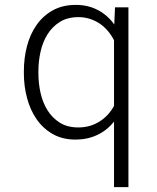

<svg xmlns="http://www.w3.org/2000/svg" viewBox="-20 -558 640 781"><path d="M77.1 -269Q77.1 -321.8 89.8 -370.4Q102.5 -418.9 128.7 -456.3Q154.8 -493.7 194.6 -515.9Q234.4 -538.1 288.6 -538.1Q337.9 -538.1 377.7 -517.3Q417.5 -496.6 444.8 -458.5L447.8 -528.3H502.4V203.1H443.8V-63.5Q415.5 -27.8 375.5 -9Q335.4 9.8 287.6 9.8Q233.9 9.8 194.3 -12.9Q154.8 -35.6 128.9 -73Q103 -110.4 90.1 -158.9Q77.1 -207.5 77.1 -258.8ZM136.2 -258.8Q136.2 -219.2 145 -179.9Q153.8 -140.6 173.1 -109.6Q192.4 -78.6 223.1 -59.1Q253.9 -39.6 298.3 -39.6Q346.7 -39.6 384.5 -63.5Q422.4 -87.4 443.8 -127.4V-394Q433.6 -414.6 418.9 -431.9Q404.3 -449.2 386 -461.7Q367.7 -474.1 345.7 -481.2Q323.7 -488.3 299.3 -488.3Q254.4 -488.3 223.4 -468.8Q192.4 -449.2 173.1 -418.2Q153.8 -387.2 145 -347.9Q136.2 -308.6 136.2 -269Z"/></svg>

Font: Roboto Mono Light
Style: Regular
Weight: 300
Designer: Google
Version: Version 2.000985; 2015; ttfautohint (v1.3)